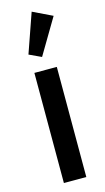

<svg xmlns="http://www.w3.org/2000/svg" viewBox="-120 -812 468 852"><g transform="rotate(-15 113.5 -385.5)"><path d="M120.6 -771.5 210 -728.5 113.3 -565.4 57.6 -591.3ZM62 -505.9H165V0H62Z"/></g></svg>

Font: Anta
Style: Regular
Weight: 400
Designer: Sergej Lebedev
Foundry: Sergej Lebedev
Version: Version 1.000; ttfautohint (v1.8.4.7-5d5b)